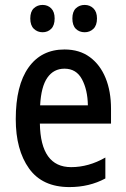

<svg xmlns="http://www.w3.org/2000/svg" viewBox="-20 -801 511 780"><path d="M242 -600Q303 -600 345 -569Q387 -538 409 -484Q431 -430 431 -359V-299H142Q145 -122 269 -122Q340 -122 408 -161V-76Q343 -41 262 -41Q152 -41 98 -116.5Q44 -192 44 -317Q44 -454 96 -527Q148 -600 242 -600ZM242 -522Q198 -522 172.5 -485.5Q147 -449 143 -373H337Q336 -436 313 -479Q290 -522 242 -522ZM103 -726Q103 -754 117.5 -767.5Q132 -781 153 -781Q174 -781 188 -767Q202 -753 202 -726Q202 -698 188 -684Q174 -670 153 -670Q132 -670 117.5 -684Q103 -698 103 -726ZM274 -726Q274 -754 288.5 -767.5Q303 -781 324 -781Q345 -781 359.5 -767Q374 -753 374 -726Q374 -698 359.5 -684Q345 -670 324 -670Q302 -670 288 -684Q274 -698 274 -726Z"/></svg>

Font: Noto Sans Tamil UI Condensed Medium
Style: Regular
Weight: 500
Width: 3
Designer: Jelle Bosma - Monotype Design Team
Foundry: Monotype Imaging Inc.
Version: Version 2.004; ttfautohint (v1.8.4.7-5d5b)